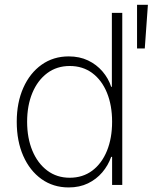

<svg xmlns="http://www.w3.org/2000/svg" viewBox="-20 -782 684 812"><path d="M270.5 10.7Q205.1 10.7 155.5 -24.7Q106 -60.1 78.4 -122.6Q50.8 -185.1 50.8 -267.1Q50.8 -348.1 78.6 -410.6Q106.4 -473.1 156 -508.3Q205.6 -543.5 270.5 -543.5Q316.4 -543.5 352.3 -526.4Q388.2 -509.3 413.3 -480Q438.5 -450.7 450.2 -415H453.1V-727.5H497.1V0H454.1V-118.7H450.2Q437.5 -82.5 412.6 -53.2Q387.7 -23.9 352.1 -6.6Q316.4 10.7 270.5 10.7ZM274.9 -30.3Q330.1 -30.3 370.4 -60.5Q410.6 -90.8 432.4 -144.3Q454.1 -197.8 454.1 -267.1Q454.1 -336.4 432.4 -389.6Q410.6 -442.9 370.4 -472.9Q330.1 -502.9 274.9 -502.9Q220.2 -502.9 179.7 -472.7Q139.2 -442.4 116.9 -389.2Q94.7 -335.9 94.7 -267.1Q94.7 -198.2 116.9 -144.8Q139.2 -91.3 179.7 -60.8Q220.2 -30.3 274.9 -30.3ZM559.6 -577.1V-761.7H605.5L592.3 -577.1Z"/></svg>

Font: Inter 20pt ExtraLight
Style: Regular
Weight: 250
Version: Version 4.001;git-66647c0bb